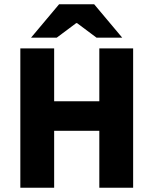

<svg xmlns="http://www.w3.org/2000/svg" viewBox="-20 -877 717 897"><path d="M75 0V-651H233V-404H444V-651H602V0H444V-266H233V0ZM125 -701 256 -857H420L551 -701H431L340 -769H336L245 -701Z"/></svg>

Font: Mada ExtraBold
Style: Regular
Weight: 800
Designer: Khaled Hosny
Version: Version 1.5